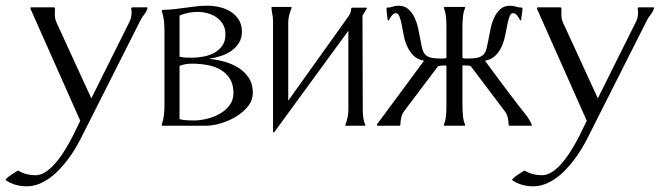

<svg xmlns="http://www.w3.org/2000/svg" viewBox="-93 -444 2337 678"><path d="M370.1 -414.1 371.6 -417 373.5 -418H425.8L428.2 -416.5Q424.8 -403.3 416.3 -392.8Q407.7 -382.3 401.9 -370.1L191.4 46.9Q182.6 64 171.1 83Q159.7 102.1 145.5 120.6Q131.3 139.2 115.2 156Q99.1 172.9 80.8 185.8Q62.5 198.7 42.5 206.3Q22.5 213.9 1 213.9Q-18.6 213.9 -37.4 208.7Q-56.2 203.6 -72.3 192.4L-73.2 189.5Q-64 179.7 -52.7 172.9Q-41.5 166 -30.8 158.7H-28.8Q-1 174.8 31.7 174.8Q49.3 174.8 66.2 164.3Q83 153.8 98.4 137Q113.8 120.1 127.7 99.1Q141.6 78.1 153.3 56.6Q165 35.2 174.3 15.6Q183.6 -3.9 190.4 -17.6L14.6 -413.1V-416.5L17.1 -418H98.1L99.6 -417H100.6Q101.1 -416.5 101.1 -413.1Q101.1 -409.7 101.1 -405.8Q101.1 -401.9 100.8 -398.2Q100.6 -394.5 100.6 -393.6Q100.6 -386.7 101.8 -379.6Q103 -372.6 106 -365.7L229.5 -96.7L363.8 -366.2Q371.6 -381.3 371.6 -399.4Q371.6 -406.7 370.1 -414.1Z M480.5 -409.2Q500.5 -409.2 520.3 -411.4Q540 -413.6 560.1 -416.5Q580.1 -419.4 599.9 -421.6Q619.6 -423.8 639.6 -423.8Q661.1 -423.8 682.9 -418.7Q704.6 -413.6 721.9 -402.6Q739.3 -391.6 750.2 -374.3Q761.2 -356.9 761.2 -332Q761.2 -308.6 750.2 -291.7Q739.3 -274.9 722.4 -263.4Q705.6 -252 684.8 -245.6Q664.1 -239.3 644.5 -236.3Q670.9 -233.9 698.2 -226.6Q725.6 -219.2 748.3 -205.1Q771 -190.9 785.4 -169.2Q799.8 -147.5 799.8 -116.2Q799.8 -89.8 782.5 -68.4Q765.1 -46.9 739.7 -31.7Q714.4 -16.6 685.8 -8.3Q657.2 0 634.8 0H480.5L479 -1L478 -3.9Q483.9 -20 485.8 -37.1Q487.8 -54.2 487.8 -71.3V-337.9Q487.8 -355 485.8 -372.1Q483.9 -389.2 478 -405.3V-405.8ZM541 -23.4Q553.7 -20 566.4 -19.3Q579.1 -18.6 591.8 -18.6Q612.8 -18.6 637.2 -24.4Q661.6 -30.3 682.6 -42Q703.6 -53.7 717.5 -72Q731.4 -90.3 731.4 -115.2Q731.4 -146.5 718.3 -166.7Q705.1 -187 684.1 -198.7Q663.1 -210.4 637 -214.8Q610.8 -219.2 585 -219.2Q573.7 -219.2 562.7 -217.5Q551.8 -215.8 541 -211.4ZM541 -243.7Q551.8 -241.2 562.5 -240.7Q573.2 -240.2 584 -240.2Q603.5 -240.2 624.8 -244.1Q646 -248 663.3 -257.3Q680.7 -266.6 691.9 -282.5Q703.1 -298.3 703.1 -322.8Q703.1 -343.3 694.3 -358.2Q685.5 -373 671.6 -382.8Q657.7 -392.6 639.9 -397.2Q622.1 -401.9 604 -401.9Q571.8 -401.9 541 -389.2Z M1196.8 -2.9V0H1127L1126.5 -2.9Q1131.3 -15.6 1134.3 -29.1Q1137.2 -42.5 1137.2 -56.6V-335.4L875 23.4L873.5 24.4L871.1 21V-371.6Q871.1 -383.8 868.4 -395.3Q865.7 -406.7 865.7 -418.9Q866.7 -418.9 866.9 -419.2Q867.2 -419.4 868.2 -419.4H933.1Q935.5 -419.4 936.5 -418.9V-415.5Q931.2 -402.8 928 -389.6Q924.8 -376.5 924.8 -362.8V-88.4L1138.2 -387.2Q1147 -398.9 1147 -414.1L1149.9 -417H1200.7L1203.1 -415.5L1187 -388.7L1188 -56.6Q1188 -43 1189.7 -29.3Q1191.4 -15.6 1196.8 -2.9Z M1540 -239.3Q1545.4 -237.3 1551.8 -237.3H1559.1Q1581.5 -237.3 1594.2 -240.5Q1606.9 -243.7 1614.3 -251.2Q1621.6 -258.8 1625 -272.2Q1628.4 -285.6 1632.3 -306.2Q1635.3 -322.3 1639.4 -342.8Q1643.6 -363.3 1651.9 -381.3Q1660.2 -399.4 1673.6 -411.6Q1687 -423.8 1709 -423.8Q1719.7 -423.8 1729.7 -420.4Q1739.7 -417 1750.5 -417L1752 -415Q1752 -404.8 1750 -394.5Q1748 -384.3 1747.6 -374L1745.6 -371.6L1743.7 -372.6Q1742.2 -375.5 1739.7 -379.9Q1737.3 -384.3 1734.1 -388.2Q1731 -392.1 1727.3 -394.8Q1723.6 -397.5 1719.7 -397.5Q1710.9 -397.5 1706.5 -386.2Q1702.1 -375 1698.7 -357.9Q1695.3 -340.8 1691.2 -320.1Q1687 -299.3 1679 -280.8Q1670.9 -262.2 1656.7 -248Q1642.6 -233.9 1619.6 -229.5Q1647.9 -190.9 1676.3 -152.8Q1704.6 -114.7 1733.9 -76.7Q1748 -58.6 1762.2 -41Q1776.4 -23.4 1785.6 -2L1783.2 0H1705.1L1703.1 -2.9Q1703.1 -16.1 1700 -29.1Q1696.8 -42 1688.5 -52.7L1569.3 -210.4Q1562 -212.9 1554.7 -212.6Q1547.4 -212.4 1540 -212.9V-72.8Q1540 -57.6 1541.5 -37.8Q1543 -18.1 1549.3 -3.9V-1L1547.9 0H1475.6L1474.6 -1V-3.9Q1477.5 -11.2 1479.5 -20Q1481.4 -28.8 1482.2 -37.8Q1482.9 -46.9 1483.2 -55.9Q1483.4 -64.9 1483.4 -72.8V-212.9H1476.1Q1470.7 -212.9 1465.1 -212.4Q1459.5 -211.9 1454.1 -210.4L1335 -52.7Q1327.1 -42.5 1324 -29.1Q1320.8 -15.6 1320.8 -2.9L1317.9 0H1240.2L1238.3 -2V-4.9L1404.3 -229.5Q1380.9 -233.9 1366.9 -248Q1353 -262.2 1344.7 -280.8Q1336.4 -299.3 1332.5 -320.1Q1328.6 -340.8 1325.2 -357.9Q1321.8 -375 1317.4 -386.2Q1313 -397.5 1304.2 -397.5Q1300.3 -397.5 1296.6 -394.8Q1293 -392.1 1289.8 -388.2Q1286.6 -384.3 1284.2 -379.9Q1281.7 -375.5 1280.3 -372.6L1277.8 -371.6L1275.9 -374Q1274.9 -384.3 1273.4 -394.5Q1272 -404.8 1272 -415L1272.9 -417Q1283.7 -417 1293.5 -420.4Q1303.2 -423.8 1314 -423.8Q1335.4 -423.8 1349.1 -411.6Q1362.8 -399.4 1371.1 -381.3Q1379.4 -363.3 1383.8 -342.8Q1388.2 -322.3 1391.1 -306.2Q1394.5 -286.1 1397.9 -272.7Q1401.4 -259.3 1408.4 -251.5Q1415.5 -243.7 1428.5 -240.5Q1441.4 -237.3 1463.4 -237.3H1469.7Q1477.5 -237.3 1483.4 -239.3V-346.7Q1483.4 -354.5 1483.2 -363.5Q1482.9 -372.6 1482.2 -381.6Q1481.4 -390.6 1479.5 -399.4Q1477.5 -408.2 1474.6 -415.5V-418.9H1475.6L1476.6 -419.4H1546.4Q1547.4 -419.4 1547.9 -419.2Q1548.3 -418.9 1549.3 -418.9V-415.5Q1543 -401.4 1541.5 -381.6Q1540 -361.8 1540 -346.7Z M2158.7 -414.1 2160.2 -417 2162.1 -418H2214.4L2216.8 -416.5Q2213.4 -403.3 2204.8 -392.8Q2196.3 -382.3 2190.4 -370.1L1980 46.9Q1971.2 64 1959.7 83Q1948.2 102.1 1934.1 120.6Q1919.9 139.2 1903.8 156Q1887.7 172.9 1869.4 185.8Q1851.1 198.7 1831.1 206.3Q1811 213.9 1789.6 213.9Q1770 213.9 1751.2 208.7Q1732.4 203.6 1716.3 192.4L1715.3 189.5Q1724.6 179.7 1735.8 172.9Q1747.1 166 1757.8 158.7H1759.8Q1787.6 174.8 1820.3 174.8Q1837.9 174.8 1854.7 164.3Q1871.6 153.8 1887 137Q1902.3 120.1 1916.3 99.1Q1930.2 78.1 1941.9 56.6Q1953.6 35.2 1962.9 15.6Q1972.2 -3.9 1979 -17.6L1803.2 -413.1V-416.5L1805.7 -418H1886.7L1888.2 -417H1889.2Q1889.6 -416.5 1889.6 -413.1Q1889.6 -409.7 1889.6 -405.8Q1889.6 -401.9 1889.4 -398.2Q1889.2 -394.5 1889.2 -393.6Q1889.2 -386.7 1890.4 -379.6Q1891.6 -372.6 1894.5 -365.7L2018.1 -96.7L2152.3 -366.2Q2160.2 -381.3 2160.2 -399.4Q2160.2 -406.7 2158.7 -414.1Z"/></svg>

Font: CAT Linz
Style: Regular
Weight: 400
Designer: Peter Wiegel
Foundry: Peter Wiegel
Version: Version 1.08